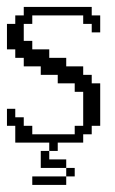

<svg xmlns="http://www.w3.org/2000/svg" viewBox="-20 -410 332 552"><path d="M72.8 121.6V97.2H170.4V121.6ZM170.4 97.2V72.8H194.8V97.2ZM97.2 72.8V23.9H121.6V48.3H170.4V72.8ZM121.6 23.9V0H23.9V-48.3H0V-97.2H23.9V-72.8H48.3V-48.3H72.8V-23.9H194.8V-48.3H219.2V-146H194.8V-170.4H146V-194.8H97.2V-219.2H48.3V-243.7H23.9V-268.1H0V-341.3H23.9V-365.7H48.3V-390.1H243.7V-365.7H268.1V-316.9H243.7V-341.3H219.2V-365.7H72.8V-341.3H48.3V-292.5H72.8V-268.1H121.6V-243.7H170.4V-219.2H219.2V-194.8H243.7V-170.4H268.1V-48.3H243.7V-23.9H219.2V0H146V23.9Z"/></svg>

Font: FS Mondwest Regular
Style: Regular
Weight: 400
Designer: NZWStudios2024
Foundry: https://fontstruct.com
Version: Version 1.0